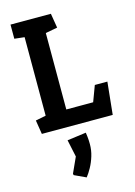

<svg xmlns="http://www.w3.org/2000/svg" viewBox="-147 -766 818 1167"><g transform="rotate(-15 262.0 -182.5)"><path d="M53 0 39 -88 104 -101V-595L41 -602V-691H295L310 -600L235 -586V-105H404L441 -204H520L499 0ZM175 292 173 283 217 186 194 78 313 62Q314 68 316.5 89Q319 110 319 136Q319 174 308 210Q297 246 280.5 276Q264 306 248 326Z"/></g></svg>

Font: Kreon Light
Style: Bold
Weight: 700
Version: Version 2.002